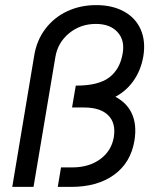

<svg xmlns="http://www.w3.org/2000/svg" viewBox="-20 -732 604 752"><path d="M356.8 -712Q420 -712 465.5 -687.1Q511 -662.2 531 -616.8Q551 -571.3 541.5 -512.2Q531.8 -455.3 500.9 -412.8Q470 -370.2 421.1 -347.5Q372.2 -324.8 309.7 -324.8H265.2L276.7 -396.7H279.3Q365.8 -396.7 408.1 -428.9Q450.3 -461.2 460.5 -523Q469.5 -574.5 440.2 -606.4Q411 -638.3 355.5 -638.3Q295.2 -638.3 250.8 -601.9Q206.5 -565.5 197 -509.3L111.3 0H28L114 -514.3Q123.7 -574.2 157.7 -619Q191.7 -663.8 243.2 -687.9Q294.8 -712 356.8 -712ZM219 -76.3H262.3Q328.5 -76.3 372.5 -108.6Q416.5 -140.8 425.7 -194.5Q434.7 -249.5 404.1 -280.2Q373.5 -311 309.2 -311H262.2L274.3 -382.3H286.7Q366.7 -382.3 419.8 -358.8Q473 -335.3 495 -290.2Q517 -245.2 506.5 -181Q492.3 -95 427 -47.5Q361.7 0 258.5 0H206.2Z"/></svg>

Font: Oak Sans Light Italic
Style: Regular
Weight: 400
Italic angle: -9.5°
Foundry: Erik Kennedy, Walven
Version: Version 1.000;Glyphs 3.1.2 (3151)